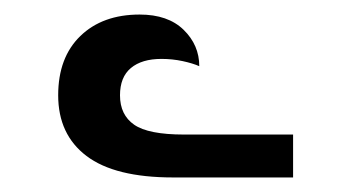

<svg xmlns="http://www.w3.org/2000/svg" viewBox="-20 -850 468 264"><path d="M218 -606Q138 -606 99 -635.5Q60 -665 60 -719Q60 -771 90.5 -800.5Q121 -830 172 -830Q211 -830 232.5 -809Q254 -788 254 -759Q245 -763 231 -766Q217 -769 202 -769Q175 -769 160 -756.5Q145 -744 145 -719Q145 -692 164.5 -678.5Q184 -665 233 -665H383V-606Z"/></svg>

Font: Noto Serif Armenian Medium
Style: Regular
Weight: 500
Version: Version 2.007